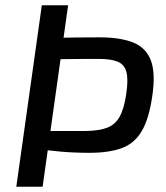

<svg xmlns="http://www.w3.org/2000/svg" viewBox="-20 -710 633 730"><path d="M359 -568Q437 -568 486 -548.5Q535 -529 553.5 -480.5Q572 -432 559 -345Q547 -260 519.5 -212.5Q492 -165 443.5 -147Q395 -129 320 -129Q262 -129 211 -133.5Q160 -138 124.5 -144Q89 -150 76 -154L82 -212Q137 -212 195.5 -212Q254 -212 308 -212Q357 -213 387.5 -224.5Q418 -236 435 -266.5Q452 -297 460 -353Q468 -406 461 -435Q454 -464 428.5 -475Q403 -486 356 -486Q271 -486 210.5 -485Q150 -484 128 -482L121 -560Q161 -564 194 -565.5Q227 -567 265.5 -567.5Q304 -568 359 -568ZM239 -690 142 0H42L139 -690Z"/></svg>

Font: Exo 2 Medium
Style: Italic
Weight: 500
Italic angle: -8°
Designer: Natanael Gama
Foundry: Natanael Gama
Version: Version 2.010